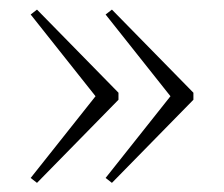

<svg xmlns="http://www.w3.org/2000/svg" viewBox="-20 -424 478 410"><path d="M233 -211 59 -33.5 45.5 -44 184 -218.5 45.5 -393 59 -403.5 233 -226ZM393 -211 219 -33.5 205.5 -44 344 -218.5 205.5 -393 219 -403.5 393 -226Z"/></svg>

Font: Newsreader 16pt ExtraLight
Style: Regular
Weight: 275
Designer: Hugues Gentile
Foundry: Production Type
Version: Version 1.003; ttfautohint (v1.8.3)